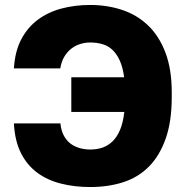

<svg xmlns="http://www.w3.org/2000/svg" viewBox="-20 -733 751 766"><path d="M339.5 13.2Q412.5 13.2 472.4 -6.3Q532.3 -25.8 574.8 -69.1Q617.3 -112.3 641.3 -180.7Q665.2 -249 665.2 -346V-365Q665.2 -456.7 640.1 -522.9Q615 -589.2 571 -631.3Q527 -673.5 467.6 -693.3Q408.2 -713.2 339.5 -713.2Q279.3 -713.2 225.9 -699.1Q172.5 -685 131.6 -654.8Q90.7 -624.7 65.2 -576.8Q39.7 -529 35.5 -460H220.5Q225 -487.8 237 -507.5Q249 -527.2 265.5 -539.7Q282 -552.2 301.3 -557.8Q320.7 -563.5 339.5 -563.5Q367.2 -563.5 390.2 -556.4Q413.2 -549.3 430.2 -532.5Q447.3 -515.7 458.7 -489.4Q470.2 -463.2 475.3 -424.7H264.5V-286.3H476Q470.8 -242.5 458.7 -214.2Q446.5 -185.8 428.7 -168.8Q410.8 -151.7 388.9 -144.1Q367 -136.5 340.5 -136.5Q316 -136.5 295 -143.1Q274 -149.7 259.1 -161.8Q244.2 -173.8 234 -193.3Q223.8 -212.8 221 -240.7H35.5Q39.2 -170.3 63.7 -122.1Q88.2 -73.8 128.5 -44.1Q168.8 -14.3 222.8 -0.6Q276.8 13.2 339.5 13.2Z"/></svg>

Font: Golos Text VF
Style: Regular
Weight: 400
Designer: A.Korolkova, Vitaly Kuzmin
Foundry: ParaType Ltd
Version: Version 2.005